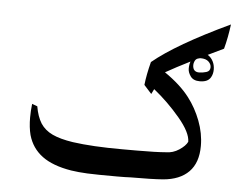

<svg xmlns="http://www.w3.org/2000/svg" viewBox="-45 -622 863 683"><g transform="rotate(5 386.5 -281.0)"><path d="M736 -480 680 -453Q692 -446 699 -432.5Q706 -419 706 -403Q706 -387 699 -375Q689 -357 660 -357Q637 -357 627 -371Q617 -385 617 -398Q617 -413 621 -424Q571 -399 534 -378Q591 -339 623 -297Q650 -262 667 -217.5Q684 -173 684 -128Q684 -68 652 -35.5Q620 -3 560 2Q521 5 444 5Q428 6 397 6Q322 6 290 4.5Q258 3 232 -1Q165 -12 127.5 -40Q90 -68 77 -114Q70 -141 70 -176Q70 -200 73 -225L92 -218Q98 -182 113 -158Q128 -135 155.5 -122Q183 -109 229 -102Q299 -92 407 -92H459Q527 -92 562 -95Q587 -95 609 -109.5Q631 -124 638 -139Q638 -172 595 -223Q552 -274 501 -315L492 -297L465 -327Q469 -364 481 -410Q564 -479 753 -568Q747 -521 736 -480ZM647 -437 644 -436Q638 -433 635 -426Q632 -419 632 -413Q632 -388 655 -388Q667 -388 680.5 -392Q694 -396 694 -410Q694 -421 684.5 -430Q675 -439 656 -439Q653 -439 647 -437Z"/></g></svg>

Font: Mirza
Style: Regular
Weight: 400
Designer: Arabic design by Kourosh Beigpour, Latin design by Eduardo Tunni, engineering by Lasse Fister
Version: Version 1.000